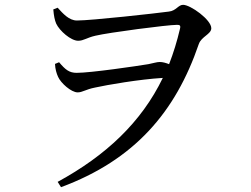

<svg xmlns="http://www.w3.org/2000/svg" viewBox="-20 -729 1040 796"><path d="M302 -346C322 -346 334 -358 374 -366C424 -377 556 -400 655 -406C566 -222 419 -84 219 25L233 47C538 -66 708 -265 804 -546C815 -578 856 -587 856 -612C856 -647 770 -709 739 -709C719 -709 710 -684 680 -681C629 -674 359 -644 299 -644C266 -644 241 -673 219 -697L201 -690C203 -664 207 -645 213 -631C227 -601 274 -560 304 -560C327 -560 340 -573 376 -581C430 -594 674 -626 714 -626C725 -626 730 -624 726 -609C714 -558 699 -509 681 -463C668 -468 655 -472 642 -472C630 -472 616 -467 595 -463C547 -455 356 -427 298 -427C267 -427 251 -440 225 -471L208 -464C209 -443 214 -425 221 -410C232 -385 275 -346 302 -346Z"/></svg>

Font: Source Han Serif SC Medium
Style: Regular
Weight: 500
Designer: Ryoko NISHIZUKA 西塚涼子 (kana & ideographs); Frank Grießhammer (Latin, Greek & Cyrillic); Wenlong ZHANG 张文龙 (bopomofo); San
Foundry: Adobe
Version: Version 2.003;hotconv 1.1.1;makeotfexe 2.6.0